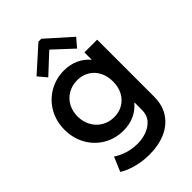

<svg xmlns="http://www.w3.org/2000/svg" viewBox="-284 -873 1188 1188"><g transform="rotate(-45 310.0 -279.0)"><path d="M84 159.2 124 64.5Q155.8 86.9 198 99.6Q240.2 112.3 284.2 112.3Q323.7 112.3 361.6 99.1Q399.4 85.9 424.8 57.1Q450.2 28.3 450.2 -16.6V-81.1H447.3Q417.5 -45.4 375 -26.1Q332.5 -6.8 279.3 -6.8Q208.5 -6.8 150.1 -40.8Q91.8 -74.7 58.1 -134.5Q24.4 -194.3 24.4 -268.6Q24.4 -343.8 58.8 -403.6Q93.3 -463.4 152.3 -497.3Q211.4 -531.2 282.2 -531.2Q334.5 -530.8 377 -511.5Q419.4 -492.2 449.2 -457H450.2V-520.5H561.5V-22.5Q561.5 53.2 526.1 106Q490.7 158.7 429 185.3Q367.2 211.9 289.1 211.9Q229 211.9 173.8 197Q118.7 182.1 84 159.2ZM448.2 -267.6Q448.2 -316.4 428.7 -353.3Q409.2 -390.1 374.8 -410.4Q340.3 -430.7 296.9 -430.7Q252 -430.7 215.8 -409.9Q179.7 -389.2 159.7 -352.5Q139.6 -315.9 139.6 -269.5Q139.6 -224.6 159.7 -187.3Q179.7 -149.9 215.8 -128.2Q252 -106.4 297.9 -106.4Q340.3 -106.4 374.5 -126.2Q408.7 -146 428.5 -182.6Q448.2 -219.2 448.2 -267.6ZM135.7 -625 295.9 -768.6H321.3L482.4 -625L434.6 -569.3L310.5 -684.6H306.6L182.6 -569.3Z"/></g></svg>

Font: Reddit Sans Chocolate SemiBold
Style: Regular
Weight: 600
Designer: Stephen Hutchings
Foundry: Reddit
Version: Version 1.011